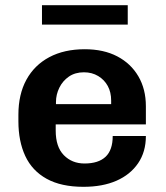

<svg xmlns="http://www.w3.org/2000/svg" viewBox="-20 -711 640 741"><path d="M302 10Q216 10 160 -21Q104 -52 77.5 -109Q51 -166 51 -243V-268Q51 -347 82 -403.5Q113 -460 170.5 -490.5Q228 -521 307 -521Q380 -521 432.5 -493.5Q485 -466 514 -416.5Q543 -367 543 -301V-231H195V-207Q195 -144 226.5 -112Q258 -80 306 -80Q360 -80 387.5 -106Q415 -132 415 -186H543Q543 -125 513 -81Q483 -37 429.5 -13.5Q376 10 302 10ZM196 -309H409V-323Q409 -355 396 -379Q383 -403 359 -417.5Q335 -432 304 -432Q270 -432 246 -415.5Q222 -399 209 -372.5Q196 -346 196 -317ZM142 -616V-691H473V-616Z"/></svg>

Font: Chivo Mono SemiBold
Style: Regular
Weight: 600
Monospace: yes
Designer: Hector Gatti
Foundry: Omnibus-Type
Version: Version 1.008